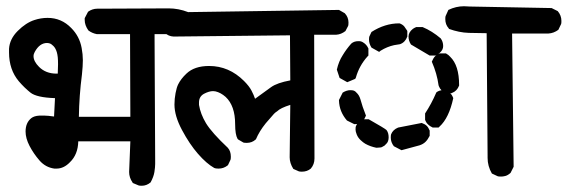

<svg xmlns="http://www.w3.org/2000/svg" viewBox="-20 -597 1810 612"><path d="M80.1 -220.7Q88.9 -227.5 105.5 -228.5Q112.3 -228.5 122.1 -228.5Q131.8 -228.5 152.3 -225.6L155.3 -284.2Q96.7 -286.1 77.1 -301.8Q57.6 -317.4 40 -337.9Q8.8 -375 8.8 -429.7Q8.8 -435.5 8.8 -441.4Q10.7 -472.7 36.6 -498.5Q62.5 -524.4 89.8 -533.2Q110.4 -540 131.8 -540Q175.8 -540 207 -507.8Q233.4 -481.4 240.2 -444.3Q244.1 -423.8 244.1 -405.3Q244.1 -386.7 241.2 -359.4Q232.4 -292 231.4 -224.6H395.5L394.5 -488.3H288.1Q273.4 -491.2 261.7 -500Q250 -516.6 250 -533.2Q250 -535.2 250 -539.1L260.7 -559.6Q274.4 -569.3 290 -569.3Q293 -569.3 296.9 -569.3L517.6 -570.3Q548.8 -570.3 579.1 -558.6L581.1 -556.6Q591.8 -543 591.8 -526.4Q591.8 -519.5 590.8 -517.6L582 -498L580.1 -497.1Q565.4 -487.3 547.9 -487.3Q541 -487.3 533.2 -488.3H472.7Q472.7 -479.5 472.7 -469.7L474.6 -89.8Q474.6 -84 474.6 -74.2Q474.6 -64.5 472.2 -48.8Q469.7 -33.2 460 -15.6Q447.3 -4.9 431.6 -4.9Q424.8 -4.9 421.9 -5.9L403.3 -13.7L402.3 -15.6Q391.6 -31.2 391.6 -48.8Q391.6 -48.8 395.5 -146.5H229.5Q228.5 -104.5 203.1 -80.1Q183.6 -59.6 160.2 -59.6Q156.2 -59.6 153.3 -59.6Q125 -63.5 106 -85.4Q86.9 -107.4 74.2 -131.8Q61.5 -156.2 61.5 -177.7Q61.5 -206.1 80.1 -220.7ZM164.1 -362.3Q165 -378.9 165 -392.1Q165 -405.3 164.1 -414.6Q163.1 -423.8 161.1 -430.7Q157.2 -443.4 150.4 -450.2Q143.6 -457 138.7 -458.5Q133.8 -460 129.9 -460Q106.4 -460 90.8 -431.6Q86.9 -424.8 86.9 -418Q86.9 -401.4 104.5 -383.8Q126 -362.3 160.2 -362.3Q162.1 -362.3 164.1 -362.3Z M766.6 -141.6Q758.8 -141.6 755.9 -142.6L739.3 -152.3L737.3 -154.3Q729.5 -168 729.5 -201.2Q729.5 -259.8 699.2 -288.1Q683.6 -301.8 667 -305.7Q663.1 -306.6 659.2 -306.6Q646.5 -306.6 629.9 -297.9Q614.3 -289.1 614.3 -270.5Q614.3 -266.6 614.3 -262.7Q619.1 -233.4 636.7 -204.1Q655.3 -173.8 706.1 -126Q715.8 -115.2 715.8 -97.7Q715.8 -90.8 714.8 -87.9L707 -71.3L705.1 -69.3Q692.4 -59.6 676.8 -59.6Q667 -59.6 663.1 -61.5Q638.7 -75.2 611.3 -106.4Q584 -137.7 560.1 -182.6Q536.1 -227.5 536.1 -263.7Q536.1 -282.2 539.6 -300.3Q543 -318.4 547.9 -328.1Q556.6 -345.7 574.2 -362.3Q599.6 -386.7 646.5 -386.7Q710 -386.7 757.8 -338.9Q774.4 -322.3 781.7 -308.1Q789.1 -293.9 793 -282.2Q825.2 -305.7 844.2 -319.3Q863.3 -333 905.3 -340.8L904.3 -484.4L533.2 -480.5Q516.6 -481.4 505.9 -492.2Q496.1 -502.9 496.1 -519.5Q496.1 -526.4 497.1 -529.3L504.9 -547.9L525.4 -557.6L1060.5 -565.4L1079.1 -554.7Q1090.8 -542 1090.8 -525.4Q1090.8 -517.6 1089.8 -514.6L1081.1 -498Q1067.4 -487.3 1051.8 -486.3H981.4L982.4 -91.8Q982.4 -73.2 970.7 -59.6Q959 -49.8 942.4 -49.8Q935.5 -49.8 932.6 -50.8L915 -58.6Q903.3 -77.1 903.3 -95.7L905.3 -262.7Q874 -252.9 863.3 -242.2Q858.4 -239.3 853.5 -234.4L827.1 -204.1Q806.6 -178.7 795.9 -153.3L794.9 -152.3Q783.2 -141.6 766.6 -141.6Z M1534.2 -93.8Q1534.2 -96.7 1534.2 -100.6L1531.2 -491.2Q1504.9 -491.2 1474.1 -492.2Q1443.4 -493.2 1411.1 -504.9L1410.2 -506.8Q1399.4 -518.6 1399.4 -536.1Q1399.4 -543.9 1400.4 -545.9L1409.2 -565.4Q1433.6 -577.1 1459 -577.1Q1467.8 -577.1 1477.5 -576.2L1738.3 -571.3L1757.8 -561.5Q1769.5 -547.9 1769.5 -530.3Q1769.5 -522.5 1768.6 -520.5L1759.8 -502Q1745.1 -491.2 1728.5 -490.2H1612.3L1617.2 -65.4L1607.4 -45.9Q1598.6 -38.1 1590.8 -36.1Q1583 -34.2 1578.1 -34.2Q1568.4 -34.2 1566.4 -35.2L1547.9 -43.9Q1534.2 -67.4 1534.2 -93.8ZM1235.4 -130.9Q1225.6 -143.6 1225.6 -158.2Q1225.6 -166 1226.6 -168.9Q1232.4 -183.6 1249 -190.4Q1286.1 -197.3 1324.2 -205.1Q1335 -201.2 1340.3 -195.8Q1345.7 -190.4 1349.6 -180.7V-164.1Q1343.8 -152.3 1336.4 -145Q1329.1 -137.7 1317.4 -133.8L1259.8 -118.2ZM1144.5 -138.7Q1137.7 -142.6 1129.4 -150.4Q1121.1 -158.2 1117.2 -168Q1113.3 -177.7 1113.3 -183.6Q1113.3 -192.4 1114.3 -194.3Q1120.1 -210 1135.7 -215.8L1137.7 -216.8H1155.3Q1207 -187.5 1211.9 -182.6Q1218.8 -173.8 1218.8 -159.2Q1218.8 -152.3 1216.8 -147Q1214.8 -141.6 1211.4 -138.7Q1208 -135.7 1207 -134.3Q1206.1 -132.8 1204.6 -132.3Q1203.1 -131.8 1202.1 -130.9Q1196.3 -127 1193.4 -127L1179.7 -126Q1160.2 -129.9 1144.5 -138.7ZM1335 -214.8V-235.4Q1355.5 -266.6 1370.1 -300.8L1371.1 -302.7Q1379.9 -309.6 1392.6 -309.6Q1405.3 -309.6 1415 -299.8Q1420.9 -294.9 1424.8 -284.2Q1411.1 -220.7 1380.9 -193.4L1377.9 -190.4H1359.4Q1349.6 -195.3 1346.2 -198.7Q1342.8 -202.1 1340.8 -204.1Q1337.9 -208 1335 -214.8ZM1096.7 -309.6Q1103.5 -309.6 1107.9 -308.1Q1112.3 -306.6 1116.2 -301.8Q1125 -293.9 1128.9 -280.3Q1134.8 -257.8 1146.5 -228.5Q1141.6 -216.8 1137.7 -212.9Q1130.9 -206.1 1122.1 -202.1L1109.4 -201.2L1085.9 -212.9Q1061.5 -241.2 1060.5 -276.4V-278.3L1072.3 -301.8Q1085 -309.6 1096.7 -309.6ZM1398.4 -426.8H1401.4Q1410.2 -421.9 1415 -416Q1443.4 -388.7 1443.4 -326.2V-324.2Q1436.5 -306.6 1420.9 -300.8L1418.9 -299.8H1402.3Q1384.8 -306.6 1378.9 -322.3L1377.9 -325.2Q1373 -362.3 1356.4 -400.4Q1361.3 -412.1 1366.7 -417.5Q1372.1 -422.9 1381.8 -426.8ZM1122.1 -465.8Q1128.9 -465.8 1131.3 -464.8Q1133.8 -463.9 1135.7 -462.9Q1137.7 -461.9 1138.7 -460.9Q1148.4 -455.1 1154.3 -442.4V-419.9L1151.4 -417Q1125 -387.7 1114.3 -349.6L1112.3 -345.7L1086.9 -335L1062.5 -348.6L1053.7 -375Q1059.6 -401.4 1072.3 -420.9Q1084 -440.4 1099.6 -458Q1108.4 -465.8 1122.1 -465.8ZM1295.9 -504.9Q1299.8 -507.8 1306.6 -510.7H1327.1Q1357.4 -498 1384.8 -474.6Q1392.6 -463.9 1392.6 -450.2Q1392.6 -438.5 1382.8 -429.7Q1377.9 -423.8 1368.2 -419.9H1349.6L1290 -455.1Q1282.2 -466.8 1282.2 -480.5Q1282.2 -494.1 1295.9 -504.9ZM1156.2 -470.7Q1156.2 -477.5 1157.2 -480.5L1164.1 -495.1Q1207 -522.5 1252 -522.5H1253.9Q1263.7 -518.6 1268.6 -512.7L1277.3 -500L1278.3 -498V-480.5Q1271.5 -461.9 1254.9 -456.1L1236.3 -453.1Q1213.9 -448.2 1193.4 -435.5L1188.5 -431.6L1164.1 -445.3Q1156.2 -458 1156.2 -470.7Z"/></svg>

Font: JasonHandwriting2
Style: SemiBold
Weight: 600
Version: Version 1.04.7